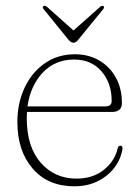

<svg xmlns="http://www.w3.org/2000/svg" viewBox="-20 -644 488 674"><path d="M408 -282Q408 -251 372.5 -251H75Q74 -240.5 74 -229Q74 -128.5 123 -72.8Q172 -17 248.5 -17Q306.5 -17 345 -48.2Q383.5 -79.5 393 -123Q395 -132.5 402 -132.5Q411 -132.5 410 -121.5Q404.5 -86 382 -56Q359.5 -26 323.2 -8Q287 10 241 10Q148.5 10 94.8 -52Q41 -114 41 -216Q41 -282.5 66.5 -336.5Q92 -390.5 137.5 -422Q183 -453.5 243.5 -453.5Q290.5 -453.5 327.8 -432Q365 -410.5 386.5 -372Q408 -333.5 408 -282ZM240 -435Q173.5 -435 130.2 -389.2Q87 -343.5 76.5 -270.5H350Q372 -270.5 372 -289.5Q372 -352.5 336.2 -393.8Q300.5 -435 240 -435ZM255.5 -505.5Q246.5 -494 238.5 -494Q229 -494 219.5 -505.5L133.5 -611.5Q127.5 -618.5 132.5 -622.5Q137.5 -626 145 -620L238 -537L331 -619.5Q338.5 -626 343 -622.5Q348 -619 342 -611.5Z"/></svg>

Font: Fraunces 72pt S050 Thin
Style: Regular
Weight: 100
Version: Version 1.000; ttfautohint (v1.8.3)